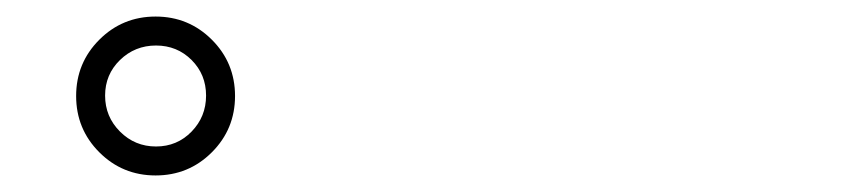

<svg xmlns="http://www.w3.org/2000/svg" viewBox="-20 -821 1040 232"><path d="M264 -705Q264 -745 236 -773Q208 -801 168 -801Q128 -801 100 -773Q72 -745 72 -705Q72 -665 100 -637Q128 -609 168 -609Q208 -609 236 -637Q264 -665 264 -705ZM229 -705.5Q229 -680 211.5 -662Q194 -644 168.5 -644Q143 -644 125 -662Q107 -680 107 -705.5Q107 -731 125 -748.5Q143 -766 168.5 -766Q194 -766 211.5 -748.5Q229 -731 229 -705.5Z"/></svg>

Font: LXGW WenKai Mono TC Light
Style: Regular
Weight: 300
Designer: LXGW / Fontworks Inc.
Foundry: LXGW / Fontworks Inc.
Version: Version 1.330